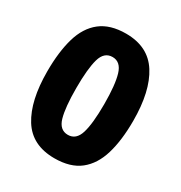

<svg xmlns="http://www.w3.org/2000/svg" viewBox="-172 -848 924 981"><g transform="rotate(30 289.5 -357.5)"><path d="M543 -357Q543 -242 518.5 -160Q494 -78 438.5 -34Q383 10 289 10Q157 10 96.5 -87Q36 -184 36 -357Q36 -472 60 -554.5Q84 -637 140 -681Q196 -725 289 -725Q420 -725 481.5 -628Q543 -531 543 -357ZM207 -357Q207 -243 223.5 -185.5Q240 -128 289 -128Q337 -128 354.5 -185Q372 -242 372 -357Q372 -471 354.5 -529Q337 -587 289 -587Q240 -587 223.5 -529Q207 -471 207 -357Z"/></g></svg>

Font: Noto Sans Thaana ExtraBold
Style: Regular
Weight: 800
Designer: David Williams
Foundry: Google Inc.
Version: Version 3.001; ttfautohint (v1.8.4.7-5d5b)